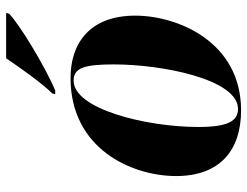

<svg xmlns="http://www.w3.org/2000/svg" viewBox="-110 -686 806 626"><g transform="rotate(-90 293.0 -373.0)"><path d="M301 -605 299 -596H311C392 -630 530 -715 561 -746L564 -756H416C386 -712 338 -643 301 -605ZM246 10C470 10 555 -197 555 -335C555 -485 463 -546 352 -546C119 -546 32 -344 32 -202C32 -59 116 10 246 10ZM251 0C211 0 192 -34 192 -129C192 -301 251 -536 343 -536C384 -536 396 -503 396 -405C396 -245 347 0 251 0Z"/></g></svg>

Font: Noto Serif Display SemiCondensed ExtraBold
Style: Italic
Weight: 800
Width: 4
Italic angle: -12°
Designer: Monotype Design Team
Foundry: Monotype Imaging Inc.
Version: Version 2.009